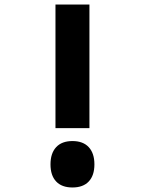

<svg xmlns="http://www.w3.org/2000/svg" viewBox="-20 -820 640 848"><path d="M225 -800H375V-254H225ZM300 8Q253 8 228 -18.5Q203 -45 203 -94Q203 -143 228 -170Q253 -197 300 -197Q347 -197 372 -170Q397 -143 397 -94Q397 -45 372 -18.5Q347 8 300 8Z"/></svg>

Font: Martian Mono Condensed SemiBold
Style: Regular
Weight: 600
Width: 3
Designer: Roman Shamin
Foundry: Evil Martians
Version: Version 1.000